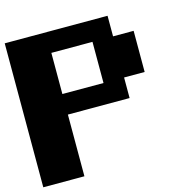

<svg xmlns="http://www.w3.org/2000/svg" viewBox="-112 -890 1002 1002"><g transform="rotate(-15 389.0 -389.0)"><path d="M555.6 -666.7H666.7V-444.4H555.6V-333.3H222.2V0H0V-777.8H555.6ZM444.4 -444.4V-666.7H222.2V-444.4Z"/></g></svg>

Font: Pixeloid Sans
Style: Bold
Weight: 700
Monospace: yes
Designer: GGBot
Version: 0.3